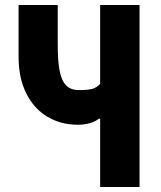

<svg xmlns="http://www.w3.org/2000/svg" viewBox="-20 -745 640 765"><path d="M379 -272H374Q358.5 -260 336.8 -254Q315 -248 290 -248Q222.5 -248 169 -279.8Q115.5 -311.5 84.8 -372.8Q54 -434 54 -519V-725H210V-567Q210 -501 217.8 -462Q225.5 -423 243.8 -404.5Q262 -386 295 -386Q330 -386 348 -391Q366 -396 379 -411V-725H536V0H379Z"/></svg>

Font: JuliaMono Black
Style: Regular
Weight: 900
Monospace: yes
Designer: cormullion
Foundry: corm
Version: Version 0.054; ttfautohint (v1.8.4)